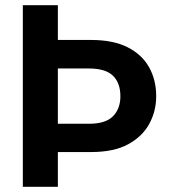

<svg xmlns="http://www.w3.org/2000/svg" viewBox="-20 -720 653 740"><path d="M68 0V-700H203V-566H331Q416 -566 471.5 -538Q527 -510 554.5 -461Q582 -412 582 -349Q582 -292 555.5 -243Q529 -194 474 -164Q419 -134 331 -134H203V0ZM203 -243H323Q387 -243 415.5 -272Q444 -301 444 -349Q444 -400 415.5 -428Q387 -456 323 -456H203Z"/></svg>

Font: DM Sans 18pt
Style: Bold
Weight: 700
Designer: Colophon Foundry, Jonny Pinhorn
Foundry: Colophon Foundry
Version: Version 4.004;gftools[0.9.30]